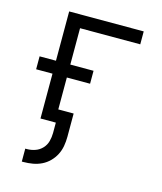

<svg xmlns="http://www.w3.org/2000/svg" viewBox="-112 -613 775 918"><g transform="rotate(15 275.0 -154.0)"><path d="M83 222V158H91Q112 158 132 151Q152 144 166.5 128.5Q181 113 186.5 92.5Q192 72 192 51V0H116V-222H35V-286H116V-530H485V-466H187V-286H302V-222H187V-64H263V51Q263 74 259 97Q255 120 244.5 140.5Q234 161 217.5 177.5Q201 194 180.5 204Q160 214 137 218Q114 222 91 222Z"/></g></svg>

Font: Lode
Style: Regular
Weight: 400
Monospace: yes
Designer: Belleve Invis
Foundry: Belleve Invis
Version: Version 29.2.0; ttfautohint (v1.8.3)